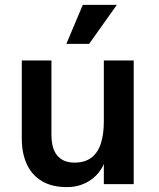

<svg xmlns="http://www.w3.org/2000/svg" viewBox="-20 -752 650 784"><path d="M526 -505V0H404V-83Q398 -67 385 -50Q372 -33 353 -19Q334 -5 309 3.5Q284 12 253 12Q192 12 151 -12.5Q110 -37 89.5 -81.5Q69 -126 69 -186V-505H190V-203Q190 -144 214.5 -116Q239 -88 284 -88Q327 -88 353.5 -108.5Q380 -129 392 -166.5Q404 -204 404 -256V-505ZM344 -573H251L318 -732H457Z"/></svg>

Font: Inclusive Sans SemiBold
Style: Regular
Weight: 600
Designer: Olivia King
Foundry: Olivia King
Version: Version 2.004